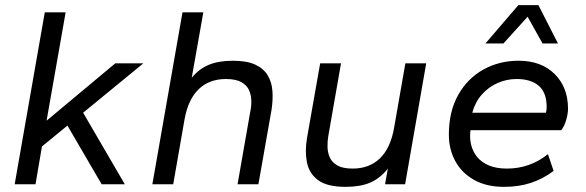

<svg xmlns="http://www.w3.org/2000/svg" viewBox="-20 -716 2275 746"><path d="M37 0 154 -668H235L161 -247L428 -470H537L303 -278L465 0H375L242 -228L143 -147L118 0Z M572 0 689 -668H770L725 -414Q754 -449 792 -464.5Q830 -480 885 -480Q939 -480 971.5 -465Q1004 -450 1020 -423.5Q1036 -397 1038.5 -362.5Q1041 -328 1035 -289L984 0H903L952 -280Q957 -302 956.5 -324.5Q956 -347 947.5 -366Q939 -385 917.5 -397Q896 -409 858 -409Q793 -409 752 -369.5Q711 -330 697 -252L653 0Z M1323 10Q1251 10 1216 -16Q1181 -42 1172.5 -85.5Q1164 -129 1173 -181L1224 -470H1305L1256 -190Q1252 -168 1252.5 -145.5Q1253 -123 1261.5 -104Q1270 -85 1291 -73Q1312 -61 1350 -61Q1415 -61 1456 -100.5Q1497 -140 1511 -218L1555 -470H1636L1554 0H1476L1487 -61Q1457 -23 1418.5 -6.5Q1380 10 1323 10Z M1938 10Q1870 10 1822 -17Q1774 -44 1749 -90Q1724 -136 1724 -193Q1724 -283 1760.5 -347.5Q1797 -412 1858.5 -446Q1920 -480 1995 -480Q2083 -480 2135 -428.5Q2187 -377 2187 -293Q2187 -276 2180.5 -252Q2174 -228 2161 -210H1808Q1804 -180 1810.5 -153.5Q1817 -127 1834 -106Q1851 -85 1880 -73Q1909 -61 1950 -61Q1994 -61 2034 -75Q2074 -89 2109 -117L2131 -52Q2090 -21 2043 -5.5Q1996 10 1938 10ZM1815 -278H2101Q2104 -287 2104 -300Q2104 -356 2073.5 -382.5Q2043 -409 1987 -409Q1949 -409 1913.5 -393.5Q1878 -378 1852 -348.5Q1826 -319 1815 -278ZM1866 -547 1994 -696H2072L2148 -547H2088L2030 -651L1936 -547Z"/></svg>

Font: Gantari
Style: Italic
Weight: 400
Italic angle: -10°
Designer: Anugrah Pasau
Foundry: Lafontype
Version: Version 1.000; ttfautohint (v1.8.3)